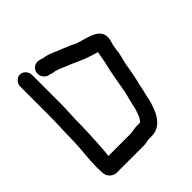

<svg xmlns="http://www.w3.org/2000/svg" viewBox="-188 -819 974 974"><g transform="rotate(-45 298.5 -332.0)"><path d="M61 -637V-424C61 -388 59 -359 58 -323C58 -288 56 -254 55 -222C53 -179 46 -129 46 -87C45 -79 46 -71 46 -63C47 -58 46 -53 46 -48C46 -40 47 -32 48 -25C51 -2 75 18 98 18H282C290 18 299 18 306 17L328 13C331 12 333 12 334 12H360C368 12 378 10 386 7C427 -7 452 -49 465 -92L471 -108C478 -130 480 -153 487 -176C493 -202 497 -226 504 -252L509 -276C512 -292 514 -304 517 -320C521 -356 534 -383 537 -417L539 -432C540 -440 542 -447 543 -454C548 -474 558 -497 550 -520C533 -565 478 -570 435 -585L422 -589C409 -594 402 -599 389 -604C368 -612 347 -623 326 -630L312 -636C292 -645 269 -655 246 -657H245C238 -660 233 -662 226 -663C200 -671 175 -655 170 -630C165 -603 183 -581 203 -576C216 -574 228 -568 242 -567C243 -567 244 -567 245 -566C256 -563 269 -559 279 -554C300 -543 319 -538 340 -528L357 -520C363 -518 368 -516 374 -513C402 -500 431 -492 463 -482C458 -458 454 -426 448 -404C439 -369 433 -329 426 -293L422 -269C420 -261 419 -253 418 -246C412 -216 401 -185 396 -154C391 -133 384 -116 377 -98C377 -97 377 -97 376 -97C372 -91 367 -84 362 -79H361C360 -78 360 -78 359 -78H334C317 -78 301 -72 282 -72H129V-80C131 -96 133 -118 134 -136C138 -197 141 -256 141 -321C142 -359 145 -387 145 -424V-637C145 -661 125 -682 103 -682C81 -682 61 -661 61 -637Z"/></g></svg>

Font: Electronic
Style: Circ
Weight: 900
Version: Version 1.011